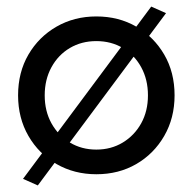

<svg xmlns="http://www.w3.org/2000/svg" viewBox="-20 -520 586 584"><path d="M35 -230Q35 -161 66.5 -106.5Q98 -52 152 -21Q206 10 273 10Q341 10 394.5 -21Q448 -52 479.5 -106.5Q511 -161 511 -230Q511 -300 479.5 -354Q448 -408 394.5 -439Q341 -470 273 -470Q206 -470 152 -439Q98 -408 66.5 -354Q35 -300 35 -230ZM116 -230Q116 -278 136.5 -315.5Q157 -353 192.5 -374Q228 -395 273 -395Q318 -395 353.5 -374Q389 -353 409.5 -315.5Q430 -278 430 -230Q430 -182 409.5 -145Q389 -108 353.5 -86.5Q318 -65 273 -65Q228 -65 192.5 -86.5Q157 -108 136.5 -145Q116 -182 116 -230ZM440 -500 50 24 95 44 485 -480Z"/></svg>

Font: Jost* Book
Style: Regular
Weight: 400
Version: Version 3.000